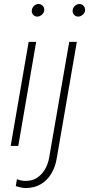

<svg xmlns="http://www.w3.org/2000/svg" viewBox="-20 -741 462 975"><path d="M163.6 -528.3 72.8 0H34.2L125.5 -528.3ZM141.6 -689Q142.6 -701.2 152.6 -710.9Q162.6 -720.7 175.3 -720.7Q189 -720.7 197.5 -710.9Q206.1 -701.2 204.6 -688Q203.1 -675.8 192.9 -666.5Q182.6 -657.2 169.9 -656.7Q156.7 -656.7 148.2 -666.3Q139.6 -675.8 141.6 -689ZM331.5 -528.3H370.1L268.1 63Q261.2 105.5 241.2 139.6Q221.2 173.8 188.2 193.8Q155.3 213.9 109.4 213.9Q96.7 213.4 84.5 210.7Q72.3 208 60.1 204.1L65.9 169.4Q76.2 172.9 86.7 175.3Q97.2 177.7 107.9 177.7Q142.6 178.2 167.2 162.4Q191.9 146.5 207.5 120.4Q223.1 94.2 229 63ZM349.1 -689Q350.1 -701.2 360.1 -710.9Q370.1 -720.7 382.8 -720.7Q396.5 -720.7 404.8 -710.9Q413.1 -701.2 412.1 -688Q410.6 -675.8 400.4 -666.5Q390.1 -657.2 377.4 -656.7Q364.3 -656.7 355.7 -666.3Q347.2 -675.8 349.1 -689Z"/></svg>

Font: Roboto ExtraLight
Style: Italic
Weight: 250
Designer: Christian Robertson
Foundry: Google
Version: Version 3.009; 2024